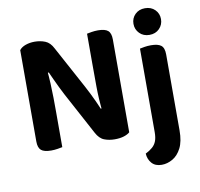

<svg xmlns="http://www.w3.org/2000/svg" viewBox="-93 -791 1131 1085"><g transform="rotate(-10 472.5 -249.0)"><path d="M73 -447 203 -449Q207 -408 209 -366Q211 -324 211.5 -284.5Q212 -245 212 -207V-1Q203 1 184.5 4Q166 7 148 7Q107 7 90 -7.5Q73 -22 73 -58ZM599 -162 470 -160Q462 -235 461.5 -303.5Q461 -372 461 -435V-608Q470 -610 488 -613Q506 -616 525 -616Q565 -616 582 -601.5Q599 -587 599 -551ZM599 -208V-292V-18Q587 -7 565 0Q543 7 512 7Q480 7 452.5 -3.5Q425 -14 406 -50L276 -292Q264 -315 252.5 -338.5Q241 -362 230.5 -385Q220 -408 210 -430L73 -399V-582Q85 -598 109 -606.5Q133 -615 161 -615Q193 -615 221 -604Q249 -593 267 -557L398 -315Q410 -293 421.5 -269.5Q433 -246 444 -222.5Q455 -199 464 -177ZM670 117Q694 105 710 91Q726 77 733.5 57Q741 37 741 6V-256H881V21Q881 84 861.5 122Q842 160 811.5 177.5Q781 195 749 195Q712 195 692 172.5Q672 150 670 117ZM729 -617Q729 -649 751 -671Q773 -693 808 -693Q843 -693 865 -671Q887 -649 887 -617Q887 -585 865 -562.5Q843 -540 808 -540Q773 -540 751 -562.5Q729 -585 729 -617ZM881 -188 741 -192V-473Q750 -475 767.5 -478Q785 -481 805 -481Q845 -481 863 -467Q881 -453 881 -415Z"/></g></svg>

Font: BalooTamma2Bold
Style: Bold
Weight: 700
Designer: Divya Kowshik, Shuchita Grover and Ek Type
Foundry: Ek Type
Version: Version 1.700